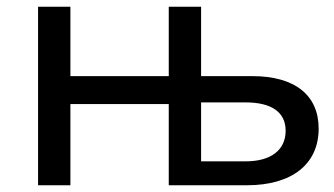

<svg xmlns="http://www.w3.org/2000/svg" viewBox="-20 -550 992 570"><path d="M729 -324H577V-530H481V-324H189V-530H93V0H189V-241H481V0H713C847 0 926 -63 926 -168C926 -268 855 -324 729 -324ZM709 -71H577V-246H709C786 -246 828 -217 828 -162C828 -105 785 -71 709 -71Z"/></svg>

Font: AWKNG-Font Medium
Style: Regular
Weight: 500
Designer: Awakening Church
Foundry: Awakening Church
Version: Version 1.700;PS 001.700;hotconv 1.0.88;makeotf.lib2.5.64775